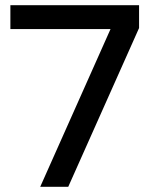

<svg xmlns="http://www.w3.org/2000/svg" viewBox="-20 -720 578 740"><path d="M20 -700V-608H406L135 0H243L516 -612V-700Z"/></svg>

Font: Space Text Medium
Style: Regular
Weight: 500
Designer: Florian Karsten (Space Text), Colophon Foundry (Space Mono)
Foundry: Florian Karsten
Version: Version 1.003;PS 001.003;hotconv 1.0.88;makeotf.lib2.5.64775